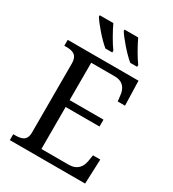

<svg xmlns="http://www.w3.org/2000/svg" viewBox="-222 -1064 1066 1184"><g transform="rotate(30 311.5 -472.0)"><path d="M266 -784H315V-797C287 -835 251 -899 230 -944H133V-934C154 -899 221 -820 266 -784ZM443 -784H492V-797C464 -835 428 -899 407 -944H310V-934C331 -899 398 -820 443 -784ZM38 0H574L581 -175H529L522 -132C515 -88 490 -50 427 -50H234V-349H475V-398H234V-664H402C462 -664 485 -626 490 -582L495 -539H547L542 -714H38V-672H51C96 -672 133 -663 133 -600V-109C133 -50 95 -42 51 -42H38Z"/></g></svg>

Font: Noto Serif Thai
Style: Regular
Weight: 400
Designer: Monotype Design Team
Foundry: Monotype Imaging Inc.
Version: Version 1.901